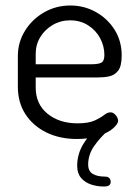

<svg xmlns="http://www.w3.org/2000/svg" viewBox="-20 -499 498 699"><path d="M260 7Q197 7 148.5 -17Q100 -41 72.5 -83.5Q45 -126 45 -183V-295Q45 -345 71 -387Q97 -429 140.5 -454Q184 -479 236 -479Q286 -479 328.5 -455.5Q371 -432 397 -391Q423 -350 423 -297Q423 -258 410 -241.5Q397 -225 377.5 -221Q358 -217 336 -217H110V-180Q110 -120 153 -85Q196 -50 262 -50Q302 -50 324 -60Q346 -70 358.5 -80Q371 -90 382 -90Q390 -90 396.5 -84.5Q403 -79 406.5 -72Q410 -65 410 -59Q410 -48 392 -32Q374 -16 340 -4.5Q306 7 260 7ZM110 -265H310Q340 -265 350 -271.5Q360 -278 360 -299Q360 -331 344.5 -360Q329 -389 300.5 -407Q272 -425 235 -425Q201 -425 172.5 -408.5Q144 -392 127 -364.5Q110 -337 110 -303ZM358 180Q333 180 311 172.5Q289 165 275 148.5Q261 132 261 105Q261 62 283.5 25Q306 -12 342 -42L375 -25Q344 2 322.5 33Q301 64 301 100Q301 124 317.5 134Q334 144 363 144Q372 144 377.5 149Q383 154 383 163Q383 171 377.5 175.5Q372 180 358 180Z"/></svg>

Font: Dosis
Style: Regular
Weight: 400
Designer: EdgarTolentino, PabloImpallari, IginoMarini
Foundry: EdgarTolentino, PabloImpallari, IginoMarini
Version: Version 3.001; ttfautohint (v1.8.2)